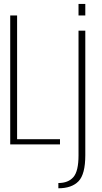

<svg xmlns="http://www.w3.org/2000/svg" viewBox="-20 -756 534 1005"><path d="M33.5 0V-675H69.5V-27.5H294V0ZM285.5 229.5V202Q337 202 364 171.2Q391 140.5 391 57.5V-595.5H426.5V56.5Q426.5 156 391 192.8Q355.5 229.5 285.5 229.5ZM391 -735.5H426.5V-675H391Z"/></svg>

Font: Anybody ExtraLight
Style: Regular
Weight: 200
Designer: Tyler Finck
Foundry: Etcetera Type Company
Version: Version 1.010; ttfautohint (v1.8.3) -l 8 -r 50 -G 200 -x 14 